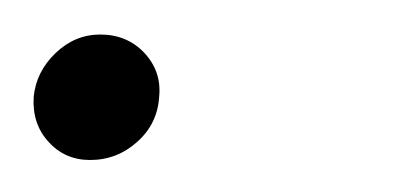

<svg xmlns="http://www.w3.org/2000/svg" viewBox="-49 -82 244 114"><path d="M4.5 13Q-10.5 13 -20.2 2.2Q-30 -8.5 -29 -24.5Q-27.5 -39.5 -16 -50.5Q-4.5 -61.5 10.5 -61.5Q26.5 -61.5 36.8 -50.5Q47 -39.5 45.5 -24.5Q44.5 -8.5 32.5 2.2Q20.5 13 4.5 13Z"/></svg>

Font: Urbanist Light
Style: Italic
Weight: 300
Italic angle: -8°
Designer: Corey Hu
Foundry: Corey Hu
Version: Version 1.330; ttfautohint (v1.8.4.7-5d5b)